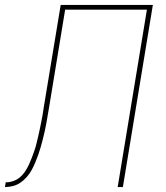

<svg xmlns="http://www.w3.org/2000/svg" viewBox="-51 -755 671 775"><path d="M-31 0 -28 -19Q-13 -19 2 -24Q17 -29 29 -39Q41 -49 50 -62.5Q59 -76 65.5 -90Q72 -104 77.5 -118.5Q83 -133 88 -147.5Q93 -162 96.5 -176.5Q100 -191 103.5 -206Q107 -221 110 -235.5Q113 -250 116 -265Q119 -280 121.5 -294.5Q124 -309 126 -324L194 -735H566L445 0H424L542 -716H212L147 -321Q144 -305 141.5 -289Q139 -273 136 -257Q133 -241 129.5 -225Q126 -209 122 -193.5Q118 -178 113.5 -162Q109 -146 103.5 -130.5Q98 -115 91.5 -99.5Q85 -84 77 -69Q69 -54 57 -40.5Q45 -27 31 -17.5Q17 -8 1 -4Q-15 0 -31 0Z"/></svg>

Font: Iosevka Thin Extended Oblique
Style: Regular
Weight: 100
Width: 7
Italic angle: -9°
Monospace: yes
Designer: Belleve Invis
Foundry: Belleve Invis
Version: Version 32.5.0; ttfautohint (v1.8.4)